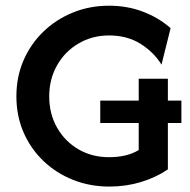

<svg xmlns="http://www.w3.org/2000/svg" viewBox="-20 -658 682 690"><path d="M372.9 12.5Q302.8 12.5 242 -11.8Q181.2 -36.1 135.4 -80.2Q89.6 -124.3 64.2 -183.3Q38.9 -242.4 38.9 -311.8Q38.9 -381.2 64.2 -440.3Q89.6 -499.3 135.4 -543.8Q181.2 -588.2 241.7 -612.8Q302.1 -637.5 372.2 -637.5Q436.8 -637.5 493.1 -616.3Q549.3 -595.1 593.1 -556.9L560.4 -425.7Q532.6 -470.8 484.7 -500.7Q436.8 -530.6 372.2 -530.6Q311.1 -530.6 262.2 -501.7Q213.2 -472.9 185.1 -423.3Q156.9 -373.6 156.9 -311.8Q156.9 -248.6 185.1 -199.3Q213.2 -150 261.8 -121.5Q310.4 -93.1 371.5 -93.1Q402.8 -93.1 429.9 -99.3Q456.9 -105.6 478.5 -118.8V-216H340.3V-296.5H478.5V-375H583.3V-296.5H631.9V-216H583.3V-49.3Q540.3 -20.1 486.5 -3.8Q432.6 12.5 372.9 12.5Z"/></svg>

Font: Afacad SemiBold
Style: Regular
Weight: 600
Designer: Kristian Moeller
Foundry: Dicotype
Version: Version 1.000